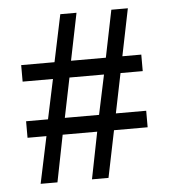

<svg xmlns="http://www.w3.org/2000/svg" viewBox="-45 -658 563 637"><g transform="rotate(-5 236.5 -339.5)"><path d="M65 -62 98 -218H35V-273H108L136 -405H35V-460H146L179 -617H233L201 -460H317L349 -617H404L372 -460H435V-405H361L334 -273H435V-218H323L291 -62H236L267 -218H152L121 -62H65ZM164 -273H278L306 -405H191L164 -273Z"/></g></svg>

Font: Gloria
Style: Regular
Weight: 400
Designer: Peter Wiegel
Foundry: Peter Wiegel
Version: Version 1.000